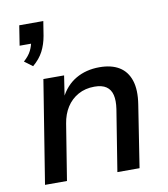

<svg xmlns="http://www.w3.org/2000/svg" viewBox="-85 -832 792 904"><g transform="rotate(-10 311.5 -380.5)"><path d="M99 -560 60 -589Q85 -611 96 -633.5Q107 -656 110 -678L132 -666H53L68 -761H183L172 -692Q165 -652 148.5 -620Q132 -588 99 -560ZM57 0 136 -492H235L219 -387H215Q243 -444 292 -472.5Q341 -501 405 -501Q462 -501 499 -478.5Q536 -456 551 -410.5Q566 -365 555 -296L509 0H403L450 -293Q456 -333 449.5 -360Q443 -387 422.5 -401Q402 -415 366 -415Q322 -415 288 -396Q254 -377 233 -344Q212 -311 205 -267L162 0Z"/></g></svg>

Font: Nunito Sans 10pt SemiBold
Style: Italic
Weight: 600
Italic angle: -9°
Designer: Vernon Adams
Foundry: Vernon Adams
Version: Version 3.101;gftools[0.9.27]